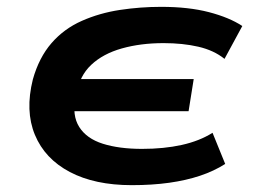

<svg xmlns="http://www.w3.org/2000/svg" viewBox="-20 -531 744 561"><path d="M365 10Q257 10 184 -28.5Q111 -67 82 -137Q53 -207 76 -299Q94 -363 130.5 -405Q167 -447 219 -470Q271 -493 330.5 -502Q390 -511 451 -511Q531 -511 590.5 -495.5Q650 -480 688 -455L636 -359Q605 -384 559.5 -394.5Q514 -405 458 -405Q391 -405 336 -389.5Q281 -374 246.5 -341.5Q212 -309 204 -257L186 -300H546L531 -206H171L201 -246Q190 -194 211.5 -160Q233 -126 280.5 -111Q328 -96 395 -96Q459 -96 511 -107.5Q563 -119 601 -143L638 -52Q605 -31 564.5 -17.5Q524 -4 474.5 3Q425 10 365 10Z"/></svg>

Font: Nunito Sans 7pt Expanded
Style: Bold Italic
Weight: 700
Width: 7
Italic angle: -9°
Designer: Vernon Adams
Foundry: Vernon Adams
Version: Version 3.101;gftools[0.9.27]